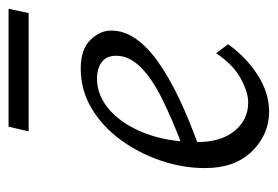

<svg xmlns="http://www.w3.org/2000/svg" viewBox="-118 -510 636 439"><g transform="rotate(-90 199.5 -290.0)"><path d="M164.1 7.8Q112.3 7.8 73.7 -31.2Q35.2 -70.3 35.2 -138.7Q35.2 -189.5 52.2 -239.7Q69.3 -290 99.6 -331.5Q129.9 -373 171.4 -397.9Q212.9 -422.9 262.7 -422.9Q306.6 -422.9 328.1 -400.9Q349.6 -378.9 349.6 -353.5Q349.6 -324.2 331.5 -297.9Q313.5 -271.5 278.8 -246.6Q244.1 -221.7 194.8 -198.2Q145.5 -174.8 83 -152.3V-189.5Q147.5 -213.9 194.3 -237.3Q241.2 -260.7 266.6 -286.6Q292 -312.5 292 -341.8Q292 -364.3 277.3 -375Q262.7 -385.7 240.2 -385.7Q200.2 -385.7 167 -356Q133.8 -326.2 114.3 -274.4Q94.7 -222.7 94.7 -156.2Q94.7 -102.5 120.1 -71.3Q145.5 -40 185.5 -40Q208 -40 239.3 -56.6Q270.5 -73.2 297.9 -113.3L318.4 -85.9Q288.1 -43.9 247.6 -18.1Q207 7.8 164.1 7.8ZM129.9 -587.9H399.4L389.6 -542H119.1Z"/></g></svg>

Font: Crimson Pro ExtraLight
Style: Italic
Weight: 250
Italic angle: -12°
Designer: Jacques Le Bailly
Foundry: Baron von Fonthausen
Version: Version 1.003